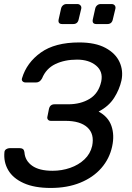

<svg xmlns="http://www.w3.org/2000/svg" viewBox="-20 -920 654 950"><path d="M231 10Q150 10 97 -14Q44 -38 20.5 -78.5Q-3 -119 2 -168Q3 -177 11 -182Q19 -187 28 -187H77Q87 -187 93 -183Q99 -179 101 -166Q104 -125 139 -100Q174 -75 240 -75Q286 -75 327.5 -89.5Q369 -104 398 -131.5Q427 -159 436 -198Q448 -257 412.5 -289.5Q377 -322 304 -322H232Q222 -322 217 -328.5Q212 -335 215 -345L222 -380Q227 -404 250 -404H318Q379 -404 423.5 -431Q468 -458 481 -517Q491 -566 455.5 -595.5Q420 -625 361 -625Q300 -625 254 -603Q208 -581 188 -532Q177 -512 159 -512H106Q97 -512 91.5 -518Q86 -524 89 -533Q112 -610 182 -660Q252 -710 372 -710Q452 -710 502 -683Q552 -656 571.5 -613Q591 -570 581 -522Q571 -477 544.5 -435.5Q518 -394 468 -368Q516 -342 531.5 -296.5Q547 -251 535 -196Q522 -135 481.5 -88.5Q441 -42 377 -16Q313 10 231 10ZM457 -801Q435 -801 439 -823L451 -877Q453 -887 460.5 -893.5Q468 -900 478 -900H532Q542 -900 547.5 -893.5Q553 -887 551 -877L538 -823Q533 -801 511 -801ZM288 -801Q266 -801 270 -823L282 -877Q284 -887 291.5 -893.5Q299 -900 309 -900H363Q372 -900 378 -893.5Q384 -887 382 -877L369 -823Q364 -801 342 -801Z"/></svg>

Font: Lubike
Style: Italic
Weight: 400
Italic angle: -12°
Foundry: Honoka55
Version: Version 1.000;July 22, 2022;FontCreator 14.0.0.2862 64-bit